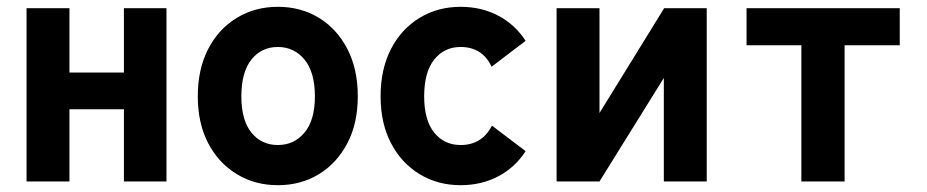

<svg xmlns="http://www.w3.org/2000/svg" viewBox="-20 -533 2722 564"><path d="M58 0V-509H184V-320H344V-509H469V0H344V-212H184V0Z M796 11Q729 11 675.5 -21.5Q622 -54 591.5 -112.5Q561 -171 561 -250Q561 -330 591.5 -389Q622 -448 675.5 -480.5Q729 -513 796 -513Q864 -513 917 -480.5Q970 -448 1000.5 -389Q1031 -330 1031 -250Q1031 -171 1000.5 -112.5Q970 -54 917 -21.5Q864 11 796 11ZM796 -107Q844 -107 874.5 -143.5Q905 -180 905 -250Q905 -321 874.5 -358Q844 -395 796 -395Q748 -395 718.5 -358Q689 -321 689 -250Q689 -180 718.5 -143.5Q748 -107 796 -107Z M1333 11Q1266 11 1212.5 -21.5Q1159 -54 1128.5 -112.5Q1098 -171 1098 -250Q1098 -330 1128.5 -389Q1159 -448 1212.5 -480.5Q1266 -513 1333 -513Q1394 -513 1443.5 -487Q1493 -461 1524 -413L1424 -337Q1397 -395 1333 -395Q1285 -395 1255.5 -358Q1226 -321 1226 -250Q1226 -180 1255.5 -143.5Q1285 -107 1333 -107Q1396 -107 1425 -164L1524 -89Q1493 -41 1443.5 -15Q1394 11 1333 11Z M1615 0V-509H1741V-201L1931 -509H2056V0H1930V-304L1741 0Z M2334 0V-400H2173V-509H2623V-400H2461V0Z"/></svg>

Font: Zen Kaku Gothic New Black
Style: Regular
Weight: 900
Designer: Yoshimichi Ohira
Foundry: Positype
Version: Version 1.001